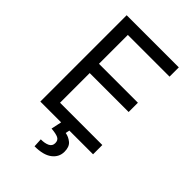

<svg xmlns="http://www.w3.org/2000/svg" viewBox="-273 -830 1144 1144"><g transform="rotate(45 299.0 -258.0)"><path d="M87.9 0V-727.5H527.3V-649.4H175.8V-406.2H503.9V-328.1H175.8V-78.1H532.2V0ZM263.7 -2.9H333L327.1 25.4Q355 29.8 378.2 48.8Q401.4 67.9 401.4 109.4Q401.4 155.3 363.5 184.1Q325.7 212.9 252 212.9L249 157.2Q282.2 157.7 304.2 147.2Q326.2 136.7 326.2 112.3Q326.2 87.9 307.9 78.9Q289.6 69.8 249 66.4Z"/></g></svg>

Font: GitLab Sans
Style: Regular
Weight: 400
Designer: Rasmus Andersson
Foundry: Modifications by GitLab B.V., manufactured by rsms
Version: Version 4.000;git-c8fb6b7